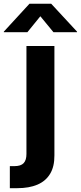

<svg xmlns="http://www.w3.org/2000/svg" viewBox="-79 -775 421 999"><path d="M58.6 -535.6H204.1V33.2Q204.6 91.8 181.6 129.6Q158.7 167.5 115.5 185.8Q72.3 204.1 10.7 204.1H-27.8V89.4H-3.9Q29.8 89.4 44.2 73.7Q58.6 58.1 58.6 26.4ZM63.5 -607.4H-59.1V-610.4L74.2 -755.4H187.5L321.8 -610.4V-607.4H199.2L130.9 -690.4Z"/></svg>

Font: Inter 20pt
Style: Bold
Weight: 700
Version: Version 4.001;git-66647c0bb